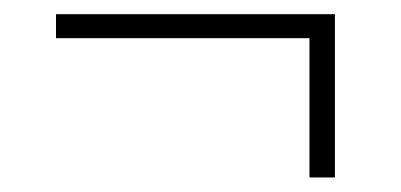

<svg xmlns="http://www.w3.org/2000/svg" viewBox="-20 -348 551 264"><path d="M440.5 -314V-104H405.5V-314ZM440.5 -295.5H57V-328.5H440.5Z"/></svg>

Font: Anek Devanagari Medium ExtraLight
Style: Regular
Weight: 250
Version: Version 1.003